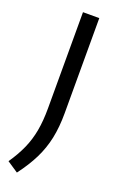

<svg xmlns="http://www.w3.org/2000/svg" viewBox="-167 -584 534 858"><g transform="rotate(20 100.0 -155.0)"><path d="M37 232 -15.5 197Q15 152.5 33.8 110.2Q52.5 68 61 21Q69.5 -26 69.5 -85V-542.5H147V-90Q147 -24.5 135.8 29.2Q124.5 83 100.2 131.8Q76 180.5 37 232Z"/></g></svg>

Font: Encode Sans SemiCondensed SemiCondensed
Style: Regular
Weight: 400
Width: 4
Designer: Multiple Designers
Foundry: Impallari Type
Version: Version 3.000; ttfautohint (v1.8.3) -l 8 -r 50 -G 200 -x 14 